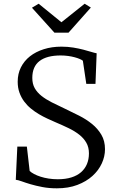

<svg xmlns="http://www.w3.org/2000/svg" viewBox="-20 -1002 628 1033"><path d="M73.2 -213.4H124.5L139.6 -82Q148.4 -73.7 163.6 -65.7Q178.7 -57.6 198.5 -51.3Q218.3 -44.9 241.7 -41.3Q265.1 -37.6 291 -37.6Q332.5 -37.6 363.8 -47.4Q395 -57.1 416 -75.4Q437 -93.8 447.8 -119.4Q458.5 -145 458.5 -176.8Q458.5 -209.5 444.6 -233.9Q430.7 -258.3 406.5 -277.3Q382.3 -296.4 349.6 -312.3Q316.9 -328.1 278.8 -344.2Q258.3 -353 235.1 -363.8Q211.9 -374.5 189.2 -387.9Q166.5 -401.4 146 -418.2Q125.5 -435.1 109.6 -456.5Q93.8 -478 84.5 -504.2Q75.2 -530.3 75.2 -562.5Q75.2 -605 92.5 -639.6Q109.9 -674.3 141.1 -699Q172.4 -723.6 215.6 -737.3Q258.8 -751 310.5 -751Q344.2 -751 374 -746.1Q403.8 -741.2 428 -734.9Q452.1 -728.5 470.5 -722.9Q488.8 -717.3 500 -715.3L493.7 -550.8H444.3L425.8 -675.3Q420.4 -679.7 409.2 -684.6Q397.9 -689.5 382.1 -693.8Q366.2 -698.2 346.7 -700.9Q327.1 -703.6 306.2 -703.6Q231.9 -703.6 192.9 -673.8Q153.8 -644 153.8 -583Q153.8 -550.8 166.7 -527.8Q179.7 -504.9 202.9 -486.3Q226.1 -467.8 258.5 -451.4Q291 -435.1 330.6 -416.5Q367.7 -398.9 405.8 -379.6Q443.8 -360.4 474.9 -335.2Q505.9 -310.1 525.4 -277.1Q544.9 -244.1 544.9 -199.2Q544.9 -160.2 527.6 -122.6Q510.3 -85 477.3 -55.2Q444.3 -25.4 396.2 -7.1Q348.1 11.2 286.1 11.2Q243.7 11.2 208.3 4.4Q172.9 -2.4 144.8 -10.7Q116.7 -19 96.7 -26.4Q76.7 -33.7 64.9 -34.7ZM151.9 -960.4 188 -981.9 310.5 -882.3 435.5 -981.9 468.8 -961.4 348.6 -826.2H272.9Z"/></svg>

Font: MerriweatherLight
Style: Regular
Weight: 300
Designer: Eben Sorkin ( sorkintype@gmail.com )
Foundry: Eben Sorkin
Version: Version 1.055; ttfautohint (v1.4.1)